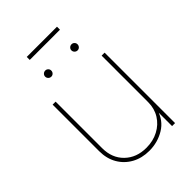

<svg xmlns="http://www.w3.org/2000/svg" viewBox="-235 -909 1020 1020"><g transform="rotate(-45 274.5 -399.5)"><path d="M269.5 7.8Q213.9 7.8 170.9 -15.9Q127.9 -39.6 103.5 -81.8Q79.1 -124 79.1 -179.7V-529.3H101.6V-179.7Q101.6 -105.5 148.4 -60.1Q195.3 -14.6 269.5 -14.6Q320.3 -14.6 360.6 -35.9Q400.9 -57.1 424.1 -94.5Q447.3 -131.8 447.3 -179.7V-529.3H469.7V0H447.3V-117.2H453.1Q435.5 -54.7 383.8 -23.4Q332 7.8 269.5 7.8ZM377 -639.2Q367.2 -639.2 360.4 -646Q353.5 -652.8 353.5 -662.6Q353.5 -671.9 360.4 -678.5Q367.2 -685.1 377 -685.1Q386.2 -685.1 392.8 -678.5Q399.4 -671.9 399.4 -662.6Q399.4 -652.8 392.8 -646Q386.2 -639.2 377 -639.2ZM179.7 -639.2Q169.9 -639.2 163.1 -646Q156.2 -652.8 156.2 -662.6Q156.2 -671.9 163.1 -678.5Q169.9 -685.1 179.7 -685.1Q189 -685.1 195.6 -678.5Q202.1 -671.9 202.1 -662.6Q202.1 -652.8 195.6 -646Q189 -639.2 179.7 -639.2ZM388.2 -805.7V-783.2H161.1V-805.7Z"/></g></svg>

Font: Inter 24pt Thin
Style: Regular
Weight: 250
Designer: Rasmus Andersson
Foundry: rsms
Version: Version 4.001;git-66647c0bb